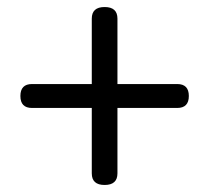

<svg xmlns="http://www.w3.org/2000/svg" viewBox="-20 -642 595 546"><path d="M314 -149Q314 -116 277.5 -116Q241 -116 241 -149V-335H71Q38 -335 38 -369Q38 -403 71 -403H241V-589Q241 -622 277.5 -622Q314 -622 314 -589V-403H484Q517 -403 517 -369Q517 -335 484 -335H314Z"/></svg>

Font: Raw Maruko Gothic CJK TC
Style: Regular
Weight: 400
Version: Version 1.001